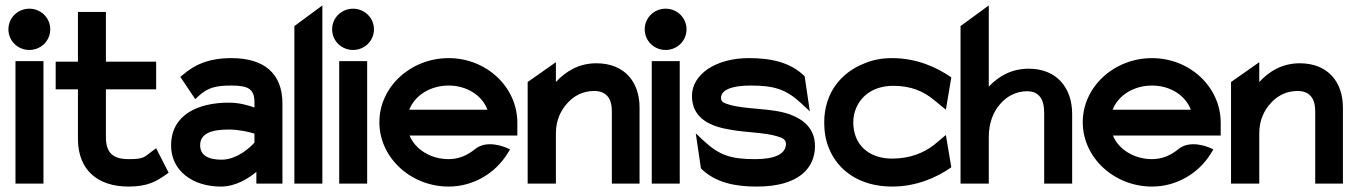

<svg xmlns="http://www.w3.org/2000/svg" viewBox="-20 -676 4989 707"><path d="M11 -568C11 -525 46 -492 88 -492C130 -492 165 -525 165 -568C165 -611 130 -644 88 -644C46 -644 11 -611 11 -568ZM37 0H140V-451H37Z M185 -347H267V-160C269 -52 337 11 454 11C526 11 558 -10 591 -33L601 -40L555 -130L541 -120C511 -98 512 -90 454 -90C394 -90 370 -115 370 -171V-347H555V-449H370V-632H267V-449H185Z M610 -140C610 -47 690 11 793 11C849 11 896 -20 924 -43V0H1020V-295C1020 -407 951 -462 832 -462C749 -462 697 -438 654 -401L644 -393L699 -311L712 -323C745 -353 774 -361 832 -361C896 -361 917 -347 917 -299V-280C896 -288 861 -298 823 -298C711 -298 610 -255 610 -140ZM717 -141C717 -185 759 -199 823 -199C860 -199 898 -190 917 -184V-151C905 -137 855 -88 796 -88C745 -88 717 -105 717 -141Z M1064 0H1167V-656L1064 -580Z M1203 -568C1203 -525 1238 -492 1280 -492C1322 -492 1357 -525 1357 -568C1357 -611 1322 -644 1280 -644C1238 -644 1203 -611 1203 -568ZM1229 0H1332V-451H1229Z M1377 -226C1377 -95 1493 11 1632 11C1723 11 1804 -38 1849 -111L1858 -126L1842 -133C1841 -133 1773 -164 1728 -126C1701 -104 1669 -90 1632 -90C1566 -90 1509 -126 1488 -177H1885V-224C1885 -356 1771 -462 1632 -462C1493 -462 1377 -357 1377 -226ZM1487 -272C1507 -324 1564 -361 1632 -361C1699 -361 1755 -325 1775 -272Z M1923 0H2027V-186C2027 -234 2046 -272 2071 -298C2093 -322 2125 -341 2168 -341C2213 -341 2233 -313 2233 -267V0H2335V-280C2335 -374 2280 -443 2176 -443C2111 -443 2063 -413 2027 -374V-447L1923 -374Z M2354 -568C2354 -525 2389 -492 2431 -492C2473 -492 2508 -525 2508 -568C2508 -611 2473 -644 2431 -644C2389 -644 2354 -611 2354 -568ZM2380 0H2483V-451H2380Z M2528 -323C2528 -237 2601 -209 2672 -198C2728 -188 2798 -188 2842 -174C2863 -168 2874 -162 2874 -146C2874 -109 2833 -90 2761 -90C2674 -90 2630 -103 2573 -156L2542 -185L2561 -56C2615 -2 2690 11 2767 11C2921 11 2981 -57 2981 -138C2981 -204 2937 -237 2888 -255C2821 -279 2725 -272 2664 -291C2643 -297 2635 -302 2635 -316C2635 -345 2676 -361 2743 -361C2830 -361 2874 -348 2931 -295L2962 -266L2943 -395C2889 -449 2814 -462 2737 -462C2614 -462 2528 -401 2528 -323Z M3015 -225C3015 -192 3020 -160 3032 -131C3065 -48 3146 11 3265 11C3354 11 3429 -22 3483 -60L3463 -179L3420 -143C3382 -113 3330 -92 3265 -92C3180 -92 3122 -142 3122 -226C3122 -245 3126 -263 3133 -279C3153 -325 3198 -360 3270 -360C3335 -360 3382 -339 3419 -308L3463 -272L3483 -391C3429 -429 3354 -462 3265 -462C3228 -462 3195 -456 3164 -443C3079 -410 3015 -336 3015 -225Z M3517 0H3621V-171C3621 -224 3638 -265 3663 -293C3685 -319 3719 -340 3762 -340C3806 -340 3825 -311 3825 -260V0H3928V-256C3928 -352 3872 -423 3768 -423C3703 -423 3656 -394 3621 -357V-656L3517 -580Z M3967 -226C3967 -95 4083 11 4222 11C4313 11 4394 -38 4439 -111L4448 -126L4432 -133C4431 -133 4363 -164 4318 -126C4291 -104 4259 -90 4222 -90C4156 -90 4099 -126 4078 -177H4475V-224C4475 -356 4361 -462 4222 -462C4083 -462 3967 -357 3967 -226ZM4077 -272C4097 -324 4154 -361 4222 -361C4289 -361 4345 -325 4365 -272Z M4513 0H4617V-186C4617 -234 4636 -272 4661 -298C4683 -322 4715 -341 4758 -341C4803 -341 4823 -313 4823 -267V0H4925V-280C4925 -374 4870 -443 4766 -443C4701 -443 4653 -413 4617 -374V-447L4513 -374Z"/></svg>

Font: Charger Sport
Style: Blk
Weight: 900
Designer: Jasper
Foundry: Cannot Into Space Fonts
Version: Version 1.1